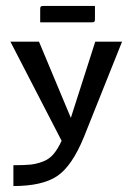

<svg xmlns="http://www.w3.org/2000/svg" viewBox="-20 -620 445 645"><path d="M115 -545V-589Q115 -596 117 -598Q119 -600 126 -600H299V-556Q299 -549 297 -547Q295 -545 288 -545ZM15 -480H111L218 -224L300 -480H390L262 -160Q222 -62 172 -28.5Q122 5 25 5V-65Q62 -65 82 -67Q102 -69 123.5 -77Q145 -85 159.5 -102Q174 -119 187 -147Z"/></svg>

Font: Glametrix
Style: Bold
Weight: 700
Designer: gluk
Foundry: gluk
Version: Version 0.40